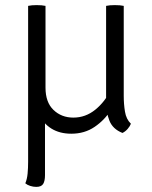

<svg xmlns="http://www.w3.org/2000/svg" viewBox="-20 -513 595 751"><path d="M115 -220V-149Q115 -101.5 132 -65.8Q149 -30 181.2 -10Q213.5 10 259 10Q311 10 350.2 -16.8Q389.5 -43.5 414 -83V-163Q391 -115 352.8 -84Q314.5 -53 267 -53Q220.5 -53 189.2 -83Q158 -113 158 -170V-220ZM464 -490Q450.5 -493 429 -493Q408.5 -493 395 -490V-113Q395 -74 408 -41Q421 -8 459 7Q470.5 1.5 479.5 -9Q488.5 -19.5 492 -29Q473.5 -47 468.8 -76.5Q464 -106 464 -138ZM158 -490Q144.5 -493 123 -493Q103.5 -493 90 -490V120Q90 144 88 165.8Q86 187.5 79 204Q86.5 210.5 98.2 214.2Q110 218 122 218Q141.5 218 148.8 206.5Q156 195 156 172V-77H158Z"/></svg>

Font: Signika Negative Light
Style: Regular
Weight: 300
Designer: Anna Giedry
Foundry: Anna Giedry
Version: Version 2.001